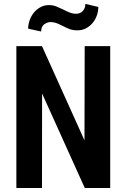

<svg xmlns="http://www.w3.org/2000/svg" viewBox="-20 -942 640 962"><path d="M532.2 0V-710.9H404.3L403.3 -238.8L190.4 -710.9H62V0H190.4L190.9 -473.6L404.8 0ZM472.7 -907.2 407.7 -922.4Q407.7 -911.6 404.5 -902.8Q401.4 -894 395.5 -887.7Q389.6 -880.9 380.9 -877Q372.1 -873 362.8 -873Q344.2 -873 327.6 -879.9Q311 -886.7 295.4 -895Q278.8 -902.8 262 -909.7Q245.1 -916.5 225.1 -916.5Q201.7 -916.5 182.6 -906Q163.6 -895.5 149.9 -878.9Q136.2 -862.3 128.7 -841.1Q121.1 -819.8 121.1 -798.3L186 -784.2Q186 -797.9 191.7 -808.3Q197.3 -818.8 206.5 -823.2Q213.9 -828.1 222.4 -830.1Q231 -832 239.7 -831.1Q256.8 -829.6 270.8 -823.2Q284.7 -816.9 299.3 -809.6Q313.5 -801.8 329.8 -795.9Q346.2 -790 368.2 -790Q391.6 -790 410.6 -800Q429.7 -810.1 443.8 -826.7Q457.5 -842.8 465.1 -864Q472.7 -885.3 472.7 -907.2Z"/></svg>

Font: Roboto Mono SemiBold
Style: Regular
Weight: 600
Monospace: yes
Designer: Google
Version: Version 3.000